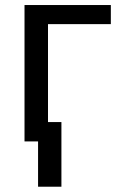

<svg xmlns="http://www.w3.org/2000/svg" viewBox="-20 -548 459 744"><path d="M218 175.5H127.5V0H75V-528.5H409.5V-454.5H166V-75H218Z"/></svg>

Font: Roberto Sans
Style: Regular
Weight: 400
Designer: Google (font) & Cristiano Sobral (main changes)
Version: Version 1.500; ttfautohint (v1.8.4.7-5d5b-dirty)